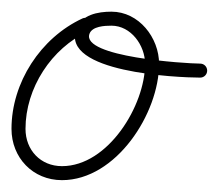

<svg xmlns="http://www.w3.org/2000/svg" viewBox="-22 -292 375 329"><path d="M119.3 -260.4C119.3 -260.4 119.3 -260.4 119.3 -260.4C47.5 -227.1 -2.3 -150.4 -2.3 -71.2C-2.3 -21.8 34.3 16.7 84.2 16.7C177.2 16.7 250.6 -98.2 250.6 -182.5C250.6 -227.5 215.9 -272 169 -272C145.8 -272 117.4 -266.9 108.7 -242C108.7 -242 108.7 -242 108.7 -242C108.7 -242 108.7 -242 108.7 -242C82.3 -168.1 280.3 -159.1 321 -159C327.6 -159 333 -164.3 333 -171C333 -177.6 327.7 -183 321 -183C295.4 -183.1 117.2 -194.4 131.3 -234C131.3 -234 131.3 -234 131.3 -234C131.3 -234 131.3 -234 131.3 -234C135.9 -247.1 157.6 -248 169 -248C202.5 -248 226.6 -214.2 226.6 -182.5C226.6 -111.7 163.5 -7.3 84.2 -7.3C47.5 -7.3 21.7 -34.9 21.7 -71.2C21.7 -141.1 66 -209.2 129.4 -238.6C135.4 -241.4 138 -248.5 135.3 -254.5C132.5 -260.5 125.3 -263.1 119.3 -260.4Z"/></svg>

Font: FRB American Cursive Guidelines Arrows Light
Style: Italic
Weight: 300
Italic angle: -25°
Version: Version 2.0;Modular Font Editor K font №1